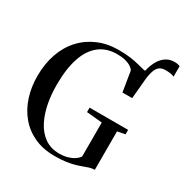

<svg xmlns="http://www.w3.org/2000/svg" viewBox="-195 -1016 1136 1181"><g transform="rotate(30 373.0 -425.0)"><path d="M591.5 -536.5 575.5 -571 566 -658.5Q572.5 -725 591.2 -770Q610 -815 639.2 -837.5Q668.5 -860 705.5 -860Q717.5 -860 727.8 -858.2Q738 -856.5 746 -852.5V-778Q735 -784 719 -786.2Q703 -788.5 683.5 -788.5Q659.5 -788.5 642.8 -777.5Q626 -766.5 615.8 -735.8Q605.5 -705 601.5 -646.5ZM355 10.5Q273 10.5 210.2 -18.5Q147.5 -47.5 104.8 -98.8Q62 -150 40.2 -218Q18.5 -286 18.5 -363.5Q18.5 -451 43.5 -522.2Q68.5 -593.5 115.5 -644.8Q162.5 -696 227.8 -724Q293 -752 373 -752Q422.5 -752 457.2 -747Q492 -742 517.8 -735.2Q543.5 -728.5 564 -723.8Q584.5 -719 605.5 -719L591 -536.5H522.5L499 -680.5Q492 -691 477.2 -701.2Q462.5 -711.5 437.8 -718.2Q413 -725 377 -725Q302 -725 251 -684.5Q200 -644 174.2 -566.5Q148.5 -489 148.5 -376.5Q148 -309.5 160.2 -245.2Q172.5 -181 199.2 -129.2Q226 -77.5 269 -47Q312 -16.5 374.5 -16.5Q403.5 -16.5 429 -23.5Q454.5 -30.5 474 -43Q493.5 -55.5 504.5 -71.5V-313L394 -323.5V-355H667.5V-323.5L613 -313V-40Q593.5 -39.5 576.2 -34.2Q559 -29 539.8 -21.5Q520.5 -14 495.5 -6.8Q470.5 0.5 436.5 5.5Q402.5 10.5 355 10.5Z"/></g></svg>

Font: Merriweather 144pt Medium
Style: Regular
Weight: 500
Version: Version 2.100